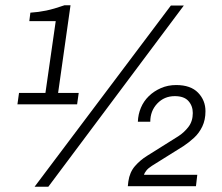

<svg xmlns="http://www.w3.org/2000/svg" viewBox="-20 -707 842 727"><path d="M46 -312 52 -355H152L191 -627H91L95 -659Q126 -661 155 -667Q184 -673 224 -687H247L200 -355H278L272 -312ZM111 0 627 -686H676L163 0ZM464 -2 466 -20Q471 -55 491 -78Q511 -101 537 -117L655 -191Q677 -205 693.5 -226.5Q710 -248 710 -279Q710 -306 693.5 -324.5Q677 -343 642 -343Q602 -343 575.5 -315Q549 -287 549 -246H502Q503 -274 513.5 -299Q524 -324 543.5 -343Q563 -362 589.5 -373.5Q616 -385 647 -385Q702 -385 730 -356Q758 -327 758 -286Q758 -253 746 -228Q734 -203 715 -185.5Q696 -168 675 -154L555 -79Q541 -70 534 -61Q527 -52 525 -45H727L722 -2Z"/></svg>

Font: Chivo ExtraLight
Style: Italic
Weight: 250
Italic angle: -8.05°
Designer: Hector Gatti
Foundry: Omnibus-Type
Version: Version 2.002